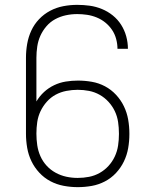

<svg xmlns="http://www.w3.org/2000/svg" viewBox="-20 -763 640 791"><path d="M300 8Q271 8 242 2.5Q213 -3 187.5 -16.5Q162 -30 142 -51.5Q122 -73 109.5 -99Q97 -125 92 -154Q87 -183 87 -212V-525Q87 -554 92 -582.5Q97 -611 109 -637Q121 -663 141 -684Q161 -705 186.5 -718.5Q212 -732 240.5 -737.5Q269 -743 298 -743Q324 -743 349.5 -739.5Q375 -736 399.5 -726Q424 -716 444.5 -699.5Q465 -683 479 -661Q493 -639 500 -613.5Q507 -588 507 -562H464Q464 -582 458.5 -602.5Q453 -623 441.5 -640Q430 -657 414 -670Q398 -683 378.5 -691Q359 -699 338.5 -702Q318 -705 298 -705Q274 -705 251 -700Q228 -695 207.5 -684Q187 -673 171.5 -655Q156 -637 146.5 -616Q137 -595 133.5 -571.5Q130 -548 130 -525V-345Q143 -367 161.5 -384Q180 -401 203 -412Q226 -423 251 -427Q276 -431 301 -431Q330 -431 358.5 -426Q387 -421 412.5 -407.5Q438 -394 458 -372.5Q478 -351 490.5 -325Q503 -299 508 -270.5Q513 -242 513 -213V-210Q513 -181 508 -152.5Q503 -124 490.5 -98Q478 -72 458 -50.5Q438 -29 412 -15.5Q386 -2 357.5 3Q329 8 300 8ZM300 -30Q324 -30 347 -34.5Q370 -39 390.5 -50.5Q411 -62 427 -79.5Q443 -97 453 -118.5Q463 -140 466.5 -163.5Q470 -187 470 -210V-213Q470 -237 466.5 -260.5Q463 -284 453 -305Q443 -326 427 -343.5Q411 -361 390.5 -372.5Q370 -384 347 -388.5Q324 -393 300 -393Q277 -393 253.5 -388.5Q230 -384 209.5 -373Q189 -362 173 -344Q157 -326 147 -305Q137 -284 133.5 -260.5Q130 -237 130 -213V-212Q130 -188 133.5 -164.5Q137 -141 146.5 -119.5Q156 -98 172 -80.5Q188 -63 209 -51.5Q230 -40 253 -35Q276 -30 300 -30Z"/></svg>

Font: Zed Sans Extralight Extended
Style: Regular
Weight: 200
Width: 7
Designer: Belleve Invis
Foundry: Belleve Invis
Version: Version 1.0.0; ttfautohint (v1.8.4)